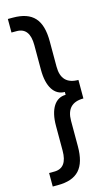

<svg xmlns="http://www.w3.org/2000/svg" viewBox="-138 -756 588 1016"><g transform="rotate(-15 156.0 -248.0)"><path d="M294.9 -298.8C232.4 -298.8 201.2 -331.1 201.2 -396.5V-535.2C201.2 -654.3 153.3 -707 44.9 -707H17.6V-632.8H45.9C93.8 -632.8 117.2 -600.6 117.2 -537.1V-401.4C117.2 -308.6 152.3 -255.9 209 -255.9V-240.2C152.3 -240.2 117.2 -187.5 117.2 -94.7V41C117.2 104.5 93.8 136.7 45.9 136.7H17.6V210.9H44.9C153.3 210.9 201.2 158.2 201.2 39.1V-99.6C201.2 -165 232.4 -197.3 294.9 -197.3Z"/></g></svg>

Font: Wanted Sans
Style: Regular
Weight: 400
Designer: Original Design by Kil Hyung-jin and Kang Hanbin, Wanted Lab, Inc; Hangeul from Source Han Sans by Jang Soo-young and Ka
Foundry: Wanted Lab, Inc.
Version: Version 1.001;Glyphs 3.2 (3227)